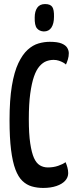

<svg xmlns="http://www.w3.org/2000/svg" viewBox="-20 -916 376 946"><path d="M193 10Q163 10 137 2.5Q111 -5 90.5 -24.5Q70 -44 56 -81Q42 -118 34.5 -177.5Q27 -237 27 -323Q27 -424 38.5 -493Q50 -562 70.5 -605Q91 -648 116.5 -671Q142 -694 170 -702Q198 -710 225 -710Q264 -710 284 -701.5Q304 -693 311.5 -680Q319 -667 319 -654Q319 -638 314.5 -623.5Q310 -609 305 -598Q300 -603 291 -608Q282 -613 270 -617Q258 -621 244 -621Q226 -621 208.5 -614.5Q191 -608 175 -590Q159 -572 147.5 -539Q136 -506 129 -454.5Q122 -403 122 -329Q122 -256 129 -209.5Q136 -163 147.5 -137.5Q159 -112 176.5 -101.5Q194 -91 216 -91Q243 -91 266.5 -99Q290 -107 303 -117Q308 -106 312 -91.5Q316 -77 316 -63Q316 -42 301 -25.5Q286 -9 258 0.5Q230 10 193 10ZM196 -761Q174 -762 162 -776.5Q150 -791 151 -830Q151 -860 163.5 -878Q176 -896 202 -896Q228 -896 237.5 -882Q247 -868 246 -833Q246 -800 233.5 -780.5Q221 -761 196 -761Z"/></svg>

Font: Yanone Kaffeesatz ExtraLight Medium
Style: Regular
Weight: 500
Version: Version 2.003